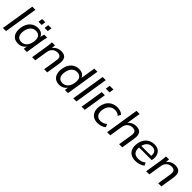

<svg xmlns="http://www.w3.org/2000/svg" viewBox="404 -2334 3941 3941"><g transform="rotate(45 2374.0 -363.5)"><path d="M36 0 153 -736H244L127 0Z M479 9Q410 9 363 -23.5Q316 -56 297 -117.5Q278 -179 291 -265Q311 -386 381 -449Q451 -512 549 -512Q615 -512 659.5 -479Q704 -446 713 -388L702 -387L732 -503H819Q812 -473 804.5 -443Q797 -413 792 -384L732 0H641L660 -117H675Q649 -58 599 -24.5Q549 9 479 9ZM505 -63Q572 -63 620 -110.5Q668 -158 683 -249Q698 -344 663.5 -391.5Q629 -439 558 -439Q491 -439 444 -392Q397 -345 382 -255Q367 -159 400.5 -111Q434 -63 505 -63ZM640 -606 653 -699H746L732 -606ZM462 -606 476 -699H569L555 -606Z M884 0 945 -384Q950 -413 952.5 -443Q955 -473 956 -503H1044L1036 -395L1023 -394Q1053 -452 1105 -482Q1157 -512 1224 -512Q1316 -512 1352 -459Q1388 -406 1372 -305L1324 0H1233L1281 -304Q1293 -376 1269.5 -407Q1246 -438 1188 -438Q1121 -438 1076.5 -397Q1032 -356 1021 -288L975 0Z M1673 9Q1604 9 1557 -23.5Q1510 -56 1491 -117.5Q1472 -179 1485 -265Q1505 -386 1575 -449Q1645 -512 1743 -512Q1809 -512 1853.5 -479Q1898 -446 1907 -388H1897L1952 -736H2043L1926 0H1836L1854 -117H1869Q1843 -58 1793 -24.5Q1743 9 1673 9ZM1699 -63Q1766 -63 1814 -110.5Q1862 -158 1877 -249Q1892 -344 1857.5 -391.5Q1823 -439 1752 -439Q1685 -439 1638 -392Q1591 -345 1576 -255Q1561 -159 1594.5 -111Q1628 -63 1699 -63Z M2078 0 2195 -736H2286L2169 0Z M2321 0 2401 -503H2492L2412 0ZM2410 -613 2426 -711H2534L2518 -613Z M2789 9Q2712 9 2659.5 -24Q2607 -57 2585 -118.5Q2563 -180 2576 -265Q2596 -386 2670 -449Q2744 -512 2852 -512Q2899 -512 2942 -497Q2985 -482 3012 -453L2978 -391Q2952 -416 2919 -427.5Q2886 -439 2855 -439Q2782 -439 2732.5 -392.5Q2683 -346 2668 -257Q2653 -166 2689.5 -115.5Q2726 -65 2802 -65Q2835 -65 2872.5 -77.5Q2910 -90 2942 -119L2971 -55Q2940 -25 2889.5 -8Q2839 9 2789 9Z M3061 0 3178 -736H3269L3215 -394H3200Q3230 -452 3282 -482Q3334 -512 3401 -512Q3493 -512 3529 -459Q3565 -406 3549 -305L3501 0H3410L3458 -304Q3470 -376 3446.5 -407Q3423 -438 3365 -438Q3298 -438 3253.5 -397Q3209 -356 3198 -288L3152 0Z M3890 9Q3805 9 3750 -25Q3695 -59 3672.5 -121.5Q3650 -184 3663 -268Q3675 -345 3711 -399.5Q3747 -454 3803 -483Q3859 -512 3930 -512Q4000 -512 4045.5 -481.5Q4091 -451 4110.5 -397Q4130 -343 4119 -272L4114 -242H3730L3738 -296H4061L4043 -282Q4055 -361 4025 -403.5Q3995 -446 3925 -446Q3875 -446 3838.5 -423.5Q3802 -401 3780 -362.5Q3758 -324 3752 -274L3748 -249Q3736 -160 3774 -111.5Q3812 -63 3900 -63Q3942 -63 3983 -76Q4024 -89 4060 -119L4090 -56Q4050 -25 3998 -8Q3946 9 3890 9Z M4195 0 4256 -384Q4261 -413 4263.5 -443Q4266 -473 4267 -503H4355L4347 -395L4334 -394Q4364 -452 4416 -482Q4468 -512 4535 -512Q4627 -512 4663 -459Q4699 -406 4683 -305L4635 0H4544L4592 -304Q4604 -376 4580.5 -407Q4557 -438 4499 -438Q4432 -438 4387.5 -397Q4343 -356 4332 -288L4286 0Z"/></g></svg>

Font: Mulish ExtraLight Medium
Style: Italic
Weight: 500
Italic angle: -9°
Version: Version 3.603